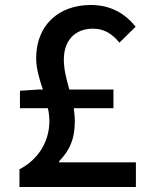

<svg xmlns="http://www.w3.org/2000/svg" viewBox="-20 -750 610 770"><path d="M60 -316H172C176 -299 178 -281 178 -264C178 -181 132 -109 58 -71V0H525V-99H217V-103C259 -147 280 -191 280 -263C280 -281 278 -299 276 -316H435V-391H258C247 -431 236 -470 236 -511C236 -587 280 -635 353 -635C399 -635 431 -613 459 -579L524 -643C482 -695 425 -730 344 -730C214 -730 125 -648 125 -516C125 -475 138 -433 152 -391H135L60 -386Z"/></svg>

Font: Noto Sans CJK SC Medium
Style: Regular
Weight: 500
Designer: Ryoko NISHIZUKA 西塚涼子 (kana, bopomofo & ideographs); Paul D. Hunt (Latin, Greek & Cyrillic); Sandoll Communications 산돌커뮤니
Foundry: Adobe
Version: Version 2.004;hotconv 1.0.118;makeotfexe 2.5.65603